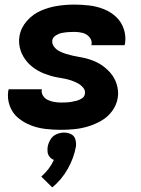

<svg xmlns="http://www.w3.org/2000/svg" viewBox="-20 -558 616 837"><path d="M246 8Q275 8 305 5Q335 2 364.5 -7Q394 -16 422 -32Q450 -48 469 -74Q488 -100 493 -130Q496 -146 494.5 -161.5Q493 -177 488.5 -191.5Q484 -206 476.5 -219Q469 -232 459 -243Q449 -254 437.5 -263.5Q426 -273 413 -280.5Q400 -288 386 -293.5Q372 -299 357 -303Q342 -307 326.5 -309.5Q311 -312 296 -315.5Q281 -319 266.5 -323.5Q252 -328 238.5 -335Q225 -342 215.5 -354.5Q206 -367 208 -383Q211 -396 224 -404Q237 -412 250.5 -414.5Q264 -417 277.5 -418Q291 -419 304 -419Q323 -419 340.5 -414.5Q358 -410 370 -396Q382 -382 379 -363Q379 -362 378 -361H523Q524 -364 525 -368Q530 -401 519.5 -432Q509 -463 486 -484.5Q463 -506 433 -518Q403 -530 370 -534Q337 -538 304 -538Q268 -538 231.5 -532.5Q195 -527 159.5 -512Q124 -497 97.5 -467Q71 -437 65 -401Q62 -385 63.5 -369Q65 -353 69.5 -339Q74 -325 81.5 -312Q89 -299 99 -287.5Q109 -276 120.5 -267Q132 -258 145 -250.5Q158 -243 172 -237.5Q186 -232 201 -227.5Q216 -223 231 -220.5Q246 -218 261.5 -215Q277 -212 291.5 -207Q306 -202 319 -195Q332 -188 342.5 -176Q353 -164 350 -148Q348 -136 337 -129Q326 -122 314.5 -119Q303 -116 291.5 -114Q280 -112 268.5 -111.5Q257 -111 246 -111Q231 -111 216.5 -113.5Q202 -116 189 -122Q176 -128 168 -140Q160 -152 162 -167L163 -169H18Q17 -166 16 -162Q11 -128 22.5 -96.5Q34 -65 58.5 -44.5Q83 -24 113.5 -12Q144 0 177.5 4Q211 8 246 8ZM208 259Q249 225 275.5 178Q302 131 311 81Q313 65 308.5 49.5Q304 34 290 27Q276 20 259 20Q243 20 226.5 27Q210 34 200.5 49.5Q191 65 188 81Q186 93 187.5 105Q189 117 196.5 126Q204 135 215 139Q206 159 192 177.5Q178 196 160 212Z"/></svg>

Font: Iosevka Sparkle Heavy
Style: Italic
Weight: 900
Italic angle: -9°
Designer: Belleve Invis
Foundry: Belleve Invis
Version: Version 4.5.0; ttfautohint (v1.8.3)